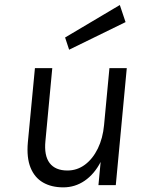

<svg xmlns="http://www.w3.org/2000/svg" viewBox="-20 -758 585 786"><path d="M239 9Q190.5 9 156 -11Q121.5 -31 105 -71.8Q88.5 -112.5 94 -175L123 -479H194L166 -181Q160 -121 183.2 -90.5Q206.5 -60 256 -60Q296 -60 328 -84Q360 -108 380.5 -150Q401 -192 406 -246L428 -479H499L454 0H383L392 -95Q366 -45 326.5 -18Q287 9 239 9ZM263 -554.5 246.5 -604.5 470.5 -737.5 494 -667.5Z"/></svg>

Font: Karla
Style: Italic
Weight: 400
Italic angle: -8°
Designer: Jonathan Pinhorn
Version: Version 2.004;gftools[0.9.33]